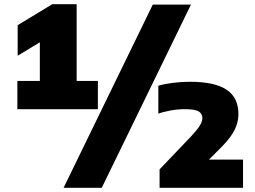

<svg xmlns="http://www.w3.org/2000/svg" viewBox="-20 -830 1217 918"><path d="M170.5 -325.5V-722L230 -664L64.5 -563.5V-709.5L230 -810H346.5V-325.5ZM63 -308V-443H448V-308ZM284 68 710.5 -808H893L466.5 68ZM743 68V-20L894.5 -179Q923 -209.5 935.2 -229.2Q947.5 -249 947.5 -265.5Q947.5 -286.5 930 -297.2Q912.5 -308 863 -308Q829.5 -308 794.8 -301.5Q760 -295 737 -287V-420Q767 -429 807.5 -434Q848 -439 888 -439Q1006.5 -439 1063.2 -401.2Q1120 -363.5 1120 -284.5Q1120 -246 1102 -209.5Q1084 -173 1044 -132L937 -24.5L942 -67H1142V68Z"/></svg>

Font: Encode Sans SC SemiExpanded Black
Style: Regular
Weight: 900
Width: 6
Designer: Multiple Designers
Foundry: Impallari Type
Version: Version 3.002